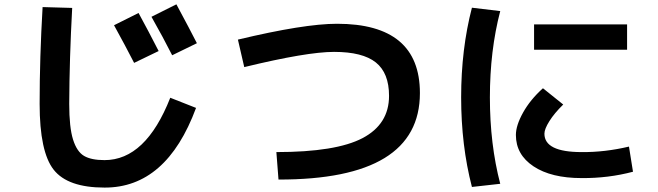

<svg xmlns="http://www.w3.org/2000/svg" viewBox="-20 -810 3040 887"><path d="M712.9 -574.2 599.6 -519.5Q559.6 -597.7 506.8 -693.4L620.1 -750Q665 -668 712.9 -574.2ZM889.6 -610.4 775.4 -554.7Q733.4 -637.7 679.7 -732.4L794.9 -790Q858.4 -671.9 889.6 -610.4ZM176.8 -777.3 313.5 -773.4Q300.8 -539.1 299.8 -330.1Q299.8 -221.7 317.4 -165.5Q335 -109.4 368.2 -89.8Q401.4 -70.3 462.9 -70.3Q653.3 -70.3 766.6 -358.4L885.7 -311.5Q749 57.6 462.9 56.6Q293 56.6 228 -25.9Q163.1 -108.4 163.1 -330.1Q163.1 -543.9 176.8 -777.3Z M1108.4 -500 1079.1 -627Q1384.8 -700.2 1537.1 -700.2Q1919.9 -700.2 1919.9 -379.9Q1919.9 20.5 1266.6 19.5L1256.8 -107.4Q1532.2 -107.4 1654.8 -171.9Q1777.3 -236.3 1777.3 -367.2Q1777.3 -472.7 1716.3 -521.5Q1655.3 -570.3 1523.4 -570.3Q1397.5 -570.3 1108.4 -500Z M2447.3 -580.1V-697.3H2877V-580.1ZM2291 -758.8Q2243.2 -576.2 2243.2 -359.9Q2243.2 -143.6 2291 39.1L2160.2 53.7Q2110.4 -137.7 2110.4 -360.4Q2110.4 -583 2160.2 -774.4ZM2885.7 -132.8 2904.3 -16.6Q2790 13.7 2667 12.7Q2526.4 12.7 2444.8 -41.5Q2363.3 -95.7 2363.3 -186.5Q2363.3 -230.5 2396.5 -290Q2429.7 -349.6 2488.3 -402.3L2582 -327.1Q2541 -287.1 2518.1 -250.5Q2495.1 -213.9 2495.1 -192.4Q2495.1 -107.4 2667 -107.4Q2774.4 -106.4 2885.7 -132.8Z"/></svg>

Font: Mgen+ 1c bold
Style: Bold
Weight: 700
Designer: [Source Han Sans]
Ryoko NISHIZUKA  (kana & ideographs); Paul D. Hunt (Latin, Greek & Cyrillic); Wenlong ZHANG  (bopomofo
Version: Version 1.059.20150602